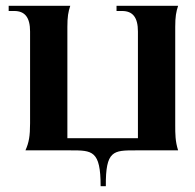

<svg xmlns="http://www.w3.org/2000/svg" viewBox="-20 -520 676 664"><path d="M68 0H224C299 0 328 0 328 124H346C345 0 372 0 449 0H596C586 -31 586 -57 586 -88V-427C586 -462 589 -479 596 -500H383V-482H402C439 -482 457 -460 457 -411V-42H213V-427C213 -462 216 -479 223 -500H10V-482H29C66 -482 84 -460 84 -411V-94C84 -49 80 -27 68 0Z"/></svg>

Font: Sinistre
Style: Bold
Weight: 700
Designer: Jules Durand
Foundry: Collletttivo
Version: Version 69.420;Glyphs 3.2 (3217)